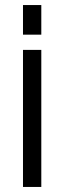

<svg xmlns="http://www.w3.org/2000/svg" viewBox="-20 -740 254 760"><path d="M71 0V-542.5H143.5V0ZM71 -602.8V-720H143.5V-602.8Z"/></svg>

Font: Mohave Light
Style: Regular
Weight: 300
Designer: Gumpita Rahayu
Foundry: Tokotype
Version: Version 2.003